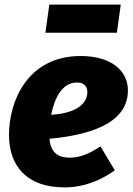

<svg xmlns="http://www.w3.org/2000/svg" viewBox="-20 -794 577 833"><path d="M504 -774H194L177 -652H487ZM535 -402C535 -486 464 -551 330 -551C99 -551 19 -354 19 -209C19 -74 96 19 260 19C346 19 419 -13 478 -55L416 -159C366 -126 327 -110 282 -110C235 -110 199 -130 195 -192C356 -207 535 -253 535 -402ZM202 -296C216 -366 248 -436 314 -436C348 -436 359 -416 359 -394C359 -357 330 -304 202 -296Z"/></svg>

Font: Fira Sans ExtraBold
Style: Italic
Weight: 800
Italic angle: -8°
Designer: bBox Type GmbH & Carrois Corporate GbR & Edenspiekermann AG
Foundry: bBox Type GmbH & Carrois Corporate GbR & Edenspiekermann AG
Version: Version 4.301;PS 004.301;hotconv 1.0.88;makeotf.lib2.5.64775